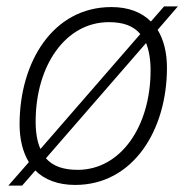

<svg xmlns="http://www.w3.org/2000/svg" viewBox="-20 -564 581 598"><path d="M6 14H49L90 -33C119 -4 161 12 214 12C395 12 500 -159 500 -353C500 -400 490 -440 471 -471L534 -544H491L450 -497C421 -526 380 -542 327 -542C145 -542 41 -371 41 -177C41 -130 51 -90 70 -59ZM91 -185C91 -361 185 -495 319 -495C363 -495 395 -484 417 -458L106 -100C96 -122 91 -151 91 -185ZM222 -35C178 -35 145 -46 123 -71L435 -430C444 -407 449 -379 449 -345C449 -169 355 -35 222 -35Z"/></svg>

Font: Geist ExtraLight
Style: Italic
Weight: 200
Italic angle: -12°
Designer: Basement.studio, Andrés Briganti, Mateo Zaragoza
Foundry: Basement.studio, Vercel, Andrés Briganti, Guido Ferreyra, Mateo Zaragoza
Version: Version 1.500